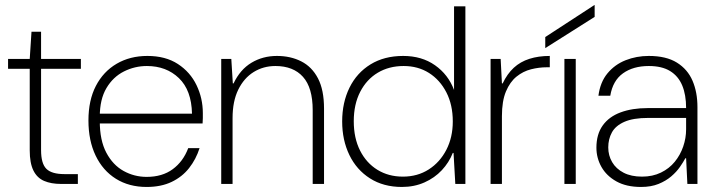

<svg xmlns="http://www.w3.org/2000/svg" viewBox="-20 -730 2829 762"><path d="M222 0Q183 0 155 -12Q127 -24 112.5 -53.5Q98 -83 98 -133V-457H12V-496H98L105 -604H143V-496H301V-457H143V-134Q143 -81 164 -60Q185 -39 236 -39H289V0Z M562 12Q492 12 440 -20.5Q388 -53 359.5 -112.5Q331 -172 331 -252Q331 -332 360.5 -389Q390 -446 443 -477Q496 -508 565 -508Q637 -508 686 -476Q735 -444 760 -392Q785 -340 785 -281Q785 -271 785 -261.5Q785 -252 784 -240H363V-279H742Q740 -372 690 -420Q640 -468 563 -468Q515 -468 472 -446.5Q429 -425 402.5 -380.5Q376 -336 376 -267V-249Q376 -173 402 -124Q428 -75 470.5 -51.5Q513 -28 562 -28Q624 -28 665.5 -58.5Q707 -89 727 -142H772Q758 -98 730.5 -63Q703 -28 661 -8Q619 12 562 12Z M858 0V-496H898L904 -399H907Q933 -454 978 -481Q1023 -508 1079 -508Q1133 -508 1175.5 -486.5Q1218 -465 1242 -419Q1266 -373 1266 -299V0H1221V-293Q1221 -382 1182.5 -425Q1144 -468 1073 -468Q1025 -468 986.5 -444Q948 -420 925.5 -374Q903 -328 903 -261V0Z M1575 12Q1502 12 1448.5 -22Q1395 -56 1366.5 -115Q1338 -174 1338 -248Q1338 -323 1367 -382Q1396 -441 1450.5 -474.5Q1505 -508 1580 -508Q1654 -508 1706.5 -471Q1759 -434 1782 -373V-705H1827V0H1787L1780 -123H1777Q1762 -85 1733.5 -54.5Q1705 -24 1664.5 -6Q1624 12 1575 12ZM1579 -29Q1637 -29 1681.5 -57.5Q1726 -86 1751.5 -135.5Q1777 -185 1777 -248Q1777 -314 1751.5 -363.5Q1726 -413 1682.5 -440.5Q1639 -468 1582 -468Q1524 -468 1479.5 -441.5Q1435 -415 1409.5 -365.5Q1384 -316 1384 -249Q1384 -182 1409 -132.5Q1434 -83 1478 -56Q1522 -29 1579 -29Z M1927 0V-496H1967L1972 -399H1975Q1993 -437 2019 -461Q2045 -485 2081 -496.5Q2117 -508 2162 -508V-463H2150Q2119 -463 2087.5 -455Q2056 -447 2030 -426Q2004 -405 1988 -367Q1972 -329 1972 -269V0Z M2220 0V-496H2265V0ZM2144 -539V-583L2339 -710H2340V-663Z M2524 12Q2466 12 2426.5 -10Q2387 -32 2367 -67.5Q2347 -103 2347 -144Q2347 -197 2372 -232Q2397 -267 2443 -284Q2489 -301 2550 -301H2703Q2703 -354 2687.5 -391Q2672 -428 2639.5 -448Q2607 -468 2555 -468Q2493 -468 2452.5 -439Q2412 -410 2402 -350H2355Q2362 -404 2391 -439Q2420 -474 2463 -491Q2506 -508 2555 -508Q2624 -508 2666.5 -481.5Q2709 -455 2728.5 -409.5Q2748 -364 2748 -305V0H2708L2703 -102H2700Q2692 -87 2678.5 -67.5Q2665 -48 2644 -30Q2623 -12 2593.5 0Q2564 12 2524 12ZM2528 -29Q2570 -29 2603 -45Q2636 -61 2658 -88Q2680 -115 2691.5 -148.5Q2703 -182 2703 -217V-262H2553Q2493 -262 2458 -246.5Q2423 -231 2408.5 -204.5Q2394 -178 2394 -145Q2394 -113 2409.5 -86.5Q2425 -60 2455 -44.5Q2485 -29 2528 -29Z"/></svg>

Font: DM Sans 36pt ExtraLight
Style: Regular
Weight: 250
Designer: Colophon Foundry, Jonny Pinhorn
Foundry: Colophon Foundry
Version: Version 4.004;gftools[0.9.30]